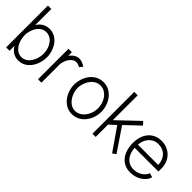

<svg xmlns="http://www.w3.org/2000/svg" viewBox="71 -1419 2176 2176"><g transform="rotate(45 1159.5 -330.5)"><path d="M103.6 -670.1H48.8V0H103.6V-79.6Q115.3 -58.7 130.9 -42.2Q146.5 -25.7 165.1 -14.2Q183.7 -2.7 204.8 3.2Q225.9 9.1 248.2 9.1Q282 9.1 310.7 -1.6Q339.3 -12.3 362.3 -30.8Q385.3 -49.3 403 -74.4Q420.6 -99.5 432.3 -128.1Q444.1 -156.7 450.1 -187.6Q456.1 -218.4 456.1 -248.4Q456.1 -277 450 -306.6Q443.9 -336.1 432.2 -363.8Q420.5 -391.5 403.1 -415.9Q385.7 -440.2 363.1 -458.5Q340.4 -476.7 312.8 -487.2Q285.3 -497.7 252.9 -497.7Q234.1 -497.7 213.4 -493.6Q192.8 -489.5 172.9 -479.6Q153.1 -469.7 135.2 -452.8Q117.3 -435.9 103.6 -410.6ZM400.3 -248.4Q400.3 -226.9 396.2 -203.3Q392.1 -179.8 383.7 -157Q375.4 -134.2 362.7 -113.7Q350.1 -93.3 333.1 -77.7Q316.2 -62.1 295 -52.8Q273.7 -43.5 248.2 -43.5Q222.7 -43.5 201.8 -52.8Q181 -62.1 164.4 -77.8Q147.9 -93.4 135.6 -114.1Q123.3 -134.7 115.3 -157.5Q107.4 -180.3 103.4 -203.8Q99.5 -227.4 99.5 -248.4Q99.5 -269 103.7 -291.3Q107.8 -313.7 116.3 -335.6Q124.7 -357.5 137.2 -377.3Q149.8 -397.2 166.2 -412.2Q182.6 -427.2 203.2 -436Q223.8 -444.9 248.2 -444.9Q274.1 -444.9 295.5 -436.4Q316.8 -427.9 333.6 -413.2Q350.5 -398.5 363 -379Q375.5 -359.4 383.9 -337.5Q392.3 -315.6 396.3 -292.8Q400.3 -270 400.3 -248.4Z M822.3 -464.2Q799.9 -478.4 775.5 -488Q751.1 -497.6 725.4 -497.6Q709.6 -497.6 693.8 -492.5Q678.1 -487.5 663.5 -478.2Q648.9 -468.9 636.3 -456.3Q623.7 -443.7 614.6 -428.8V-488.3H560.1V0H614.6V-289.3Q614.6 -304.9 618.4 -322.2Q622.2 -339.5 629.4 -356.8Q636.5 -374.1 646.9 -390Q657.3 -405.9 670.2 -418.1Q683.1 -430.2 698.3 -437.4Q713.5 -444.6 730.6 -444.6Q737.9 -444.6 746.1 -443.1Q754.3 -441.5 762.3 -438.8Q770.3 -436.2 777.6 -432.6Q784.9 -429 790.7 -425.1Z M1329 -246.1Q1329 -293 1313.9 -339Q1298.8 -385 1270.4 -421.5Q1242 -457.9 1201 -480.5Q1160 -503.1 1108.2 -503.1Q1074 -503.1 1044.6 -492.6Q1015.2 -482.2 991.2 -464.1Q967.2 -446 948.6 -421.5Q930.1 -396.9 917.4 -368.3Q904.8 -339.7 898.2 -308.5Q891.6 -277.3 891.6 -246.1Q891.6 -200.2 906.6 -154.7Q921.7 -109.1 949.8 -72.7Q977.8 -36.3 1017.9 -13.6Q1057.9 9.1 1108.2 9.1Q1142.8 9.1 1172.5 -1.1Q1202.3 -11.3 1226.8 -29.1Q1251.3 -47 1270.2 -71.3Q1289.1 -95.5 1302.3 -124Q1315.6 -152.5 1322.3 -183.7Q1329 -214.8 1329 -246.1ZM1274.1 -246Q1274.1 -223.1 1269 -199.1Q1263.8 -175 1254 -152.3Q1244.1 -129.5 1229.8 -109.6Q1215.5 -89.7 1197.1 -74.6Q1178.6 -59.6 1156.2 -50.8Q1133.8 -42.1 1108.3 -42.1Q1083.6 -42.1 1062.2 -51.1Q1040.8 -60.1 1022.8 -75.6Q1004.8 -91.1 990.7 -111.5Q976.6 -131.9 966.7 -154.5Q956.7 -177.1 951.6 -200.7Q946.4 -224.4 946.4 -246.1Q946.4 -268.4 951.3 -292Q956.1 -315.7 965.6 -338.5Q975 -361.3 989 -381.7Q1002.9 -402 1020.9 -417.5Q1038.9 -433 1060.8 -442Q1082.6 -451 1108.3 -451Q1148.9 -451 1179.9 -432.3Q1210.9 -413.7 1231.9 -384.3Q1252.9 -355 1263.5 -318.4Q1274.1 -281.9 1274.1 -246Z M1600.5 -307.2 1772.9 -470.3 1736.6 -508.8 1487.4 -271.6V-669.9H1432.6V0H1484.3V-197.9L1561.6 -268.3L1747.6 0.5L1789.3 -28.6Z M2209.8 -143.9Q2200.4 -118.5 2183 -99.5Q2165.6 -80.4 2143.5 -67.6Q2121.4 -54.8 2096.4 -48.4Q2071.4 -42.1 2046.2 -42.1Q2018.4 -42.1 1995.7 -49.7Q1973.1 -57.3 1955.3 -70.5Q1937.6 -83.7 1924.5 -101.4Q1911.5 -119.2 1902.9 -139.5Q1894.2 -159.9 1889.8 -181.8Q1885.4 -203.8 1884.7 -225.3H2264.2V-276.2Q2264.2 -323.7 2248 -364.1Q2231.8 -404.5 2202.6 -434.2Q2173.4 -463.9 2133.2 -480.7Q2093.1 -497.6 2045 -497.6Q1992.8 -497.6 1952.7 -478.3Q1912.5 -459.1 1885.3 -425.8Q1858 -392.5 1844 -347.4Q1830.1 -302.4 1830.1 -251Q1830.1 -216.9 1835.6 -184.4Q1841.1 -152 1852.2 -123.1Q1863.3 -94.2 1880.8 -69.9Q1898.3 -45.7 1922.2 -28Q1946.2 -10.3 1976.9 -0.6Q2007.7 9.1 2045.7 9.1Q2079.7 9.1 2113.5 0.2Q2147.3 -8.7 2176.5 -26.1Q2205.7 -43.5 2227.9 -69.4Q2250.1 -95.3 2260.6 -129.2ZM1884.7 -276.4Q1886 -306.5 1896.6 -336.6Q1907.3 -366.8 1927.3 -391.1Q1947.3 -415.3 1976.9 -430.6Q2006.4 -445.9 2045 -445.9Q2082.3 -445.9 2112.3 -433.4Q2142.4 -421 2163.7 -398.6Q2184.9 -376.2 2196.9 -344.9Q2208.9 -313.6 2210 -276.4Z"/></g></svg>

Font: SaysetthaMai Thin
Style: Regular
Weight: 100
Designer: John M. Durdin
Foundry: Lao Script for Windows
Version: Version 1.101